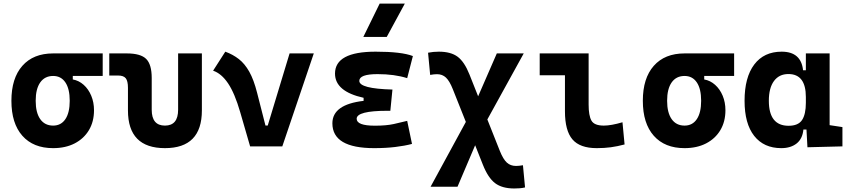

<svg xmlns="http://www.w3.org/2000/svg" viewBox="-20 -815 4728 1069"><path d="M275.9 9.8Q165.5 9.8 104.5 -59.1Q43.5 -127.9 43.5 -253.9Q43.5 -379.4 104.5 -448.5Q165.5 -517.6 275.9 -517.6H551.8V-392.1H385.3V-372.6Q418.9 -366.7 445.8 -342.8Q472.7 -318.8 488 -282Q503.4 -245.1 503.4 -201.2Q503.4 -137.7 475.1 -90.3Q446.8 -43 395.8 -16.6Q344.7 9.8 275.9 9.8ZM275.9 -115.7Q319.8 -115.7 344 -151.6Q368.2 -187.5 368.2 -253.9Q368.2 -320.3 344 -356.2Q319.8 -392.1 275.9 -392.1Q229.5 -392.1 204.1 -356.2Q178.7 -320.3 178.7 -253.9Q178.7 -187.5 204.1 -151.6Q229.5 -115.7 275.9 -115.7Z M898.4 9.8Q692.4 9.8 692.4 -200.2V-326.2Q692.4 -363.8 680.2 -379.2Q668 -394.5 637.7 -394.5H588.4V-517.6H686Q762.7 -517.6 793.7 -487.1Q824.7 -456.5 824.7 -380.9V-204.1Q824.7 -115.7 898.4 -115.7Q971.7 -115.7 971.7 -204.1V-517.6H1104V-200.2Q1104 9.8 898.4 9.8Z M1372.6 0 1317.4 -190.4Q1287.1 -295.4 1250 -350.6Q1212.9 -405.8 1166.5 -421.4L1234.4 -527.3Q1276.9 -511.7 1309.8 -486.1Q1342.8 -460.4 1367.9 -415.8Q1393.1 -371.1 1411.6 -297.9L1458 -116.2H1470.7L1592.3 -517.6H1727.1L1551.8 0Z M2063.5 9.8Q1830.6 9.8 1830.6 -128.4Q1830.6 -233.4 2004.4 -253.4V-270.5Q1845.2 -305.7 1845.2 -405.3Q1845.2 -527.3 2071.3 -527.3Q2215.8 -527.3 2278.8 -502.9L2247.1 -379.9Q2176.3 -402.3 2082 -402.3Q1980.5 -402.3 1980.5 -364.7Q1980.5 -321.3 2165 -316.4L2153.3 -198.2H2137.7Q1965.8 -198.2 1965.8 -153.8Q1965.8 -115.2 2067.4 -115.2Q2130.9 -115.2 2172.6 -124.5Q2214.4 -133.8 2247.1 -142.1L2273.9 -13.7Q2233.4 -2.9 2180.4 3.4Q2127.4 9.8 2063.5 9.8ZM2002.9 -609.4 2093.8 -794.9H2233.9L2133.3 -609.4Z M2843.3 234.4Q2775.4 234.4 2736.3 204.6Q2697.3 174.8 2668.5 102.1L2625.5 -6.3L2527.3 224.6H2377.4L2573.7 -136.2L2501 -318.8Q2482.9 -364.3 2462.9 -383.1Q2442.9 -401.9 2413.6 -401.9Q2396.5 -401.9 2375 -397.9L2363.3 -521.5Q2392.1 -527.3 2423.3 -527.3Q2490.2 -527.3 2528.1 -499Q2565.9 -470.7 2593.8 -400.4L2642.1 -278.8L2746.1 -517.6H2896L2693.4 -149.9L2763.2 25.9Q2781.7 71.8 2802 90.3Q2822.3 108.9 2853 108.9Q2859.9 108.9 2871.1 107.9Q2882.3 106.9 2891.6 105L2903.3 228.5Q2889.6 231.9 2873.8 233.2Q2857.9 234.4 2843.3 234.4Z M3302.7 9.8Q3208.5 9.8 3167 -39.1Q3125.5 -87.9 3125.5 -195.3V-396H2984.9V-517.6H3257.3V-232.9Q3257.3 -171.4 3272.9 -143.6Q3288.6 -115.7 3341.8 -115.7Q3382.8 -115.7 3445.8 -134.3L3457.5 -10.7Q3417.5 0 3381.1 4.9Q3344.7 9.8 3302.7 9.8Z M3791.5 9.8Q3681.2 9.8 3620.1 -59.1Q3559.1 -127.9 3559.1 -253.9Q3559.1 -379.4 3620.1 -448.5Q3681.2 -517.6 3791.5 -517.6H4067.4V-392.1H3900.9V-372.6Q3934.6 -366.7 3961.4 -342.8Q3988.3 -318.8 4003.7 -282Q4019 -245.1 4019 -201.2Q4019 -137.7 3990.7 -90.3Q3962.4 -43 3911.4 -16.6Q3860.4 9.8 3791.5 9.8ZM3791.5 -115.7Q3835.4 -115.7 3859.6 -151.6Q3883.8 -187.5 3883.8 -253.9Q3883.8 -320.3 3859.6 -356.2Q3835.4 -392.1 3791.5 -392.1Q3745.1 -392.1 3719.7 -356.2Q3694.3 -320.3 3694.3 -253.9Q3694.3 -187.5 3719.7 -151.6Q3745.1 -115.7 3791.5 -115.7Z M4330.1 9.8Q4232.9 9.8 4179.2 -58.3Q4125.5 -126.5 4125.5 -253.9Q4125.5 -384.3 4179.4 -455.8Q4233.4 -527.3 4332 -527.3Q4440.4 -527.3 4451.2 -423.8H4466.8V-517.6H4599.1V-118.2L4670.4 -107.4V0L4475.6 4.9L4470.2 -93.8H4453.1Q4448.2 -42 4415.3 -16.1Q4382.3 9.8 4330.1 9.8ZM4466.8 -242.7V-274.9Q4466.8 -402.8 4369.6 -402.8Q4317.9 -402.8 4289.3 -364Q4260.7 -325.2 4260.7 -253.9Q4260.7 -114.7 4370.6 -114.7Q4424.3 -114.7 4445.6 -146.7Q4466.8 -178.7 4466.8 -242.7Z"/></svg>

Font: Cascadia Mono PL
Style: Bold
Weight: 700
Monospace: yes
Designer: Aaron Bell
Foundry: Saja Typeworks
Version: Version 2404.023; ttfautohint (v1.8.4)